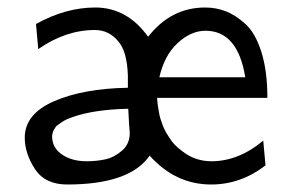

<svg xmlns="http://www.w3.org/2000/svg" viewBox="-20 -481 762 512"><path d="M46 -114Q46 -177 124 -211Q202 -245 321 -247V-279Q319 -343 296 -370Q271 -401 233 -401Q155 -401 82 -350L76 -417Q155 -461 234 -461Q319 -461 375 -383Q436 -461 527 -461Q556 -461 582 -451Q608 -441 634.5 -417Q661 -393 677 -342.5Q693 -292 693 -220H399Q399 -219 399.5 -211.5Q400 -204 401 -199Q402 -194 403.5 -184Q405 -174 407.5 -165.5Q410 -157 414 -146.5Q418 -136 424 -126Q430 -116 437 -106Q444 -96 454.5 -87Q465 -78 477 -70Q507 -51 544 -51Q616 -51 682 -106L688 -40Q622 11 543 11Q448 11 379 -66Q326 11 159 11Q100 11 73 -30.5Q46 -72 46 -114ZM119 -115Q120 -86 146 -68.5Q172 -51 211 -51Q237 -51 260.5 -56Q284 -61 305 -79Q326 -97 326 -126Q326 -129 325.5 -133.5Q325 -138 324 -153.5Q323 -169 322 -191Q231 -189 174 -169Q165 -166 157.5 -162.5Q150 -159 144.5 -155Q139 -151 134.5 -148Q130 -145 127.5 -141Q125 -137 123.5 -134.5Q122 -132 121 -128.5Q120 -125 119.5 -123Q119 -121 119 -118ZM405 -275H634Q614 -399 528 -399Q489 -399 453.5 -366Q418 -333 405 -275Z"/></svg>

Font: CMU Sans Serif
Style: Medium
Weight: 500
Version: Version 0.7.0